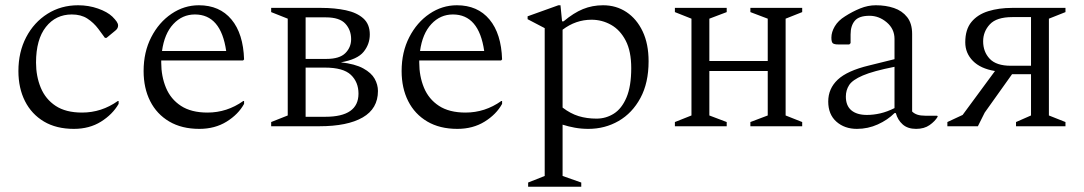

<svg xmlns="http://www.w3.org/2000/svg" viewBox="-20 -480 4123 730"><path d="M261 10Q194 10 147 -18Q100 -46 75 -95.5Q50 -145 50 -210Q50 -282 79.5 -338.5Q109 -395 160.5 -427.5Q212 -460 277 -460Q317 -460 352.5 -447.5Q388 -435 407 -417Q418 -406 423.5 -398Q429 -390 429 -383Q429 -372 419 -364L385 -336H379L354 -370Q336 -394 312 -409.5Q288 -425 253 -425Q192 -425 154.5 -377.5Q117 -330 117 -242Q117 -190 135 -146.5Q153 -103 191.5 -77.5Q230 -52 292 -52Q366 -52 428 -96H431V-85Q408 -45 364 -17.5Q320 10 261 10Z M738 10Q671 10 623.5 -18Q576 -46 551 -95.5Q526 -145 526 -210Q526 -282 555 -338.5Q584 -395 632 -427.5Q680 -460 736 -460Q815 -460 860 -406Q905 -352 908 -254L904 -250H593Q593 -246 593 -242Q593 -190 611 -146.5Q629 -103 668 -77.5Q707 -52 769 -52Q843 -52 905 -96H908V-85Q886 -45 841.5 -17.5Q797 10 738 10ZM721 -425Q673 -425 639 -388.5Q605 -352 596 -286H840Q820 -425 721 -425Z M1074 -409 1011 -434V-450H1201Q1253 -450 1295 -441Q1337 -432 1361.5 -410Q1386 -388 1386 -349Q1386 -312 1362.5 -283Q1339 -254 1276 -243Q1330 -237 1361 -220Q1392 -203 1404.5 -180.5Q1417 -158 1417 -134Q1417 -67 1359 -33.5Q1301 0 1194 0H1011V-16L1074 -41ZM1219 -414H1142V-256H1221Q1271 -256 1293 -278Q1315 -300 1315 -331Q1315 -366 1293 -390Q1271 -414 1219 -414ZM1215 -223H1142V-36H1217Q1343 -36 1343 -124Q1343 -168 1314 -195.5Q1285 -223 1215 -223Z M1719 10Q1652 10 1604.5 -18Q1557 -46 1532 -95.5Q1507 -145 1507 -210Q1507 -282 1536 -338.5Q1565 -395 1613 -427.5Q1661 -460 1717 -460Q1796 -460 1841 -406Q1886 -352 1889 -254L1885 -250H1574Q1574 -246 1574 -242Q1574 -190 1592 -146.5Q1610 -103 1649 -77.5Q1688 -52 1750 -52Q1824 -52 1886 -96H1889V-85Q1867 -45 1822.5 -17.5Q1778 10 1719 10ZM1702 -425Q1654 -425 1620 -388.5Q1586 -352 1577 -286H1821Q1801 -425 1702 -425Z M1988 230V214L2051 189V-373L1986 -407V-418L2103 -460H2111L2117 -399H2123Q2161 -431 2196.5 -445.5Q2232 -460 2273 -460Q2323 -460 2362 -434Q2401 -408 2423.5 -360.5Q2446 -313 2446 -247Q2446 -165 2415 -107.5Q2384 -50 2332 -20Q2280 10 2217 10Q2190 10 2165.5 5.5Q2141 1 2119 -6V189L2190 214V230ZM2229 -405Q2169 -405 2119 -367V-71Q2149 -48 2180 -38.5Q2211 -29 2248 -29Q2284 -29 2314 -48Q2344 -67 2362 -109.5Q2380 -152 2380 -221Q2380 -285 2359 -325.5Q2338 -366 2303.5 -385.5Q2269 -405 2229 -405Z M2609 -409 2546 -434V-450H2743V-434L2677 -409V-248H2899V-409L2833 -434V-450H3030V-434L2967 -409V-41L3030 -16V0H2833V-16L2899 -41V-210H2677V-41L2743 -16V0H2546V-16L2609 -41Z M3238 10Q3191 10 3160 -17.5Q3129 -45 3129 -94Q3129 -143 3165 -177Q3201 -211 3284 -231L3381 -255V-332Q3381 -370 3351.5 -395Q3322 -420 3286 -420Q3246 -420 3230 -401Q3214 -382 3214 -349V-316L3209 -311H3167Q3152 -311 3146.5 -315.5Q3141 -320 3141 -337Q3141 -358 3154 -380Q3167 -402 3193 -418Q3221 -436 3250.5 -448Q3280 -460 3310 -460Q3348 -460 3379 -449.5Q3410 -439 3429 -415Q3448 -391 3448 -351V-56Q3456 -48 3468 -44Q3480 -40 3499 -40H3543L3545 -38V-36Q3535 -19 3514.5 -4.5Q3494 10 3463 10Q3431 10 3412 -7Q3393 -24 3386 -50H3381Q3355 -24 3317.5 -7Q3280 10 3238 10ZM3196 -113Q3196 -78 3217 -60.5Q3238 -43 3276 -43Q3301 -43 3327 -49Q3353 -55 3381 -69V-226Q3300 -210 3260.5 -193Q3221 -176 3208.5 -156.5Q3196 -137 3196 -113Z M3843 0V-16L3900 -41V-198H3828L3724 -52L3698 0H3582V-16L3640 -43L3763 -210Q3708 -219 3679 -248.5Q3650 -278 3650 -319Q3650 -368 3673.5 -396.5Q3697 -425 3737.5 -437.5Q3778 -450 3828 -450H4031V-434L3968 -409V-41L4031 -16V0ZM3823 -230H3900V-415H3829Q3769 -415 3743.5 -387.5Q3718 -360 3718 -323Q3718 -283 3743 -256.5Q3768 -230 3823 -230Z"/></svg>

Font: Spectral Light
Style: Regular
Weight: 300
Designer: Jean-Baptiste Levee
Foundry: Production Type
Version: Version 2.001